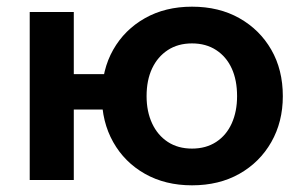

<svg xmlns="http://www.w3.org/2000/svg" viewBox="-20 -539 907 575"><path d="M555 16Q475 16 414 -18.5Q353 -53 319 -113.5Q285 -174 285 -251Q285 -330 319 -390Q353 -450 414 -484.5Q475 -519 555 -519Q636 -519 697 -484.5Q758 -450 792.5 -390Q827 -330 827 -251Q827 -174 792.5 -113.5Q758 -53 697 -18.5Q636 16 555 16ZM69 0V-503H201V0ZM134 -211V-317H350V-211ZM555 -94Q597 -94 627.5 -114Q658 -134 674 -169.5Q690 -205 690 -251Q690 -299 674 -334Q658 -369 627.5 -389Q597 -409 555 -409Q513 -409 482.5 -389Q452 -369 435.5 -334Q419 -299 419 -251Q419 -205 435.5 -169.5Q452 -134 482.5 -114Q513 -94 555 -94Z"/></svg>

Font: Wix Madefor Display
Style: Bold
Weight: 700
Designer: Dalton Maag Ltd
Foundry: Dalton Maag Ltd
Version: Version 3.100